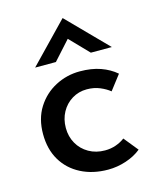

<svg xmlns="http://www.w3.org/2000/svg" viewBox="-104 -739 669 822"><g transform="rotate(-15 230.0 -328.5)"><path d="M421 -39Q393 -16 353.5 -3Q314 10 274 10Q206 10 153.5 -17Q101 -44 72 -93Q43 -142 43 -209Q43 -277 74 -326Q105 -375 155.5 -401.5Q206 -428 264 -428Q316 -428 355.5 -414Q395 -400 424 -375L374 -310Q357 -324 331 -335Q305 -346 273 -346Q237 -346 207.5 -328Q178 -310 161 -279Q144 -248 144 -209Q144 -171 161.5 -140Q179 -109 210.5 -91Q242 -73 282 -73Q308 -73 330.5 -81Q353 -89 370 -102ZM331 -493 240 -587 268 -595 176 -493H84L252 -667H253L424 -493Z"/></g></svg>

Font: Reem Kufi Fun
Style: Regular
Weight: 400
Designer: Khaled Hosny
Version: Version 1.005